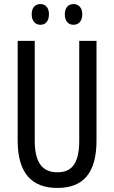

<svg xmlns="http://www.w3.org/2000/svg" viewBox="-20 -981 562 945"><path d="M136 -911C136 -876 155 -859 179 -859C203 -859 221 -876 221 -911C221 -944 203 -961 179 -961C155 -961 136 -945 136 -911ZM299 -911C299 -876 317 -859 342 -859C366 -859 385 -876 385 -911C385 -944 366 -961 342 -961C318 -961 299 -945 299 -911ZM455 -290V-780H370V-289C370 -177 334 -133 262 -133C191 -133 151 -178 151 -288V-780H67V-289C67 -130 135 -56 262 -56C389 -56 455 -128 455 -290Z"/></svg>

Font: Noto Sans Malayalam UI ExtraCondensed
Style: Regular
Weight: 400
Width: 2
Designer: Jelle Bosma - Monotype Design Team
Foundry: Monotype Imaging Inc.
Version: Version 2.104